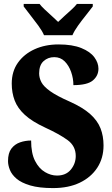

<svg xmlns="http://www.w3.org/2000/svg" viewBox="-20 -951 574 981"><path d="M251 10Q180 10 134.5 -3.5Q89 -17 64.5 -38Q40 -59 30.5 -83Q21 -107 21 -128Q21 -169 38 -191.5Q55 -214 82 -223.5Q109 -233 139 -233Q139 -168 159 -129Q179 -90 209.5 -72Q240 -54 271 -54Q317 -54 342 -84.5Q367 -115 367 -154Q367 -205 325 -235.5Q283 -266 211 -299Q144 -330 107 -364Q70 -398 55 -437.5Q40 -477 40 -524Q40 -586 71.5 -630.5Q103 -675 157 -699.5Q211 -724 279 -724Q350 -724 395.5 -705.5Q441 -687 462 -658.5Q483 -630 483 -600Q483 -564 454.5 -540Q426 -516 355 -516Q355 -550 343.5 -583Q332 -616 310.5 -637.5Q289 -659 257 -659Q225 -659 202.5 -638.5Q180 -618 180 -576Q180 -553 191.5 -531Q203 -509 236.5 -485Q270 -461 336 -432Q403 -402 440.5 -368.5Q478 -335 493.5 -295.5Q509 -256 509 -208Q509 -143 477 -94Q445 -45 387.5 -17.5Q330 10 251 10ZM205 -771Q195 -794 175.5 -820.5Q156 -847 135.5 -873Q115 -899 101 -918V-931H182Q191 -919 208.5 -902.5Q226 -886 245 -869Q264 -852 277 -839Q290 -852 309 -869Q328 -886 346 -902.5Q364 -919 373 -931H454V-918Q440 -899 419 -873Q398 -847 379 -820.5Q360 -794 350 -771Z"/></svg>

Font: Noto Serif Thai Condensed Black
Style: Regular
Weight: 900
Width: 3
Designer: Monotype Design Team
Foundry: Monotype Imaging Inc.
Version: Version 2.002; ttfautohint (v1.8.4.7-5d5b)